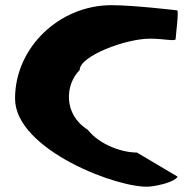

<svg xmlns="http://www.w3.org/2000/svg" viewBox="-20 -730 755 740"><path d="M38 -350C38 -152 442 0 558 -11C648 -22 670 -50 663 -50L508 -142C452 -142 366 -170 318 -230C223 -290 231 -404 287 -460C287 -514 464 -581 558 -581C614 -581 657 -569 657 -580C657 -590 670 -690 663 -690C663 -690 498 -710 409 -710C211 -710 38 -549 38 -350Z"/></svg>

Font: Ampere
Style: Regular
Weight: 400
Version: Version 1